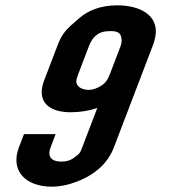

<svg xmlns="http://www.w3.org/2000/svg" viewBox="-20 -694 646 720"><path d="M551.8 -520C557.7 -535.3 561.5 -549.2 563.3 -561.5C574 -634.8 508.5 -674 419.4 -674C356.9 -674 310.1 -654.3 278.4 -627C226 -581.9 213.9 -571.1 194.3 -520L145.4 -392C117.1 -318 156.8 -274.3 242.5 -273C279.1 -273 313.2 -278.3 344.8 -289L288.6 -142C279.8 -118.8 279.1 -118.3 256.3 -101.5C244.1 -92.5 228.8 -88 210.5 -88C171 -88 156.9 -108.1 169.9 -142L188.6 -191H69.9L51.1 -142C17.7 -54.6 74.4 6 174.6 6C203.7 6 234.2 0 265.8 -12C337.4 -39.1 384.4 -81.9 407.4 -142ZM266.6 -393.5C267.5 -399.2 269.7 -406.3 273 -415L313.1 -520C323.7 -547.7 342.7 -577 387.4 -577C412.3 -579 427.4 -573.7 432.5 -561C437.7 -548.3 437.4 -534.7 431.8 -520L391.7 -415C386.6 -401.7 380.6 -391.3 373.6 -384C362.2 -371.9 336.8 -357 312.1 -357C286.5 -357 262.9 -370.2 266.6 -393.5Z"/></svg>

Font: Din Kursivschrift
Style: Extended Italic
Weight: 400
Version: Version 1.089